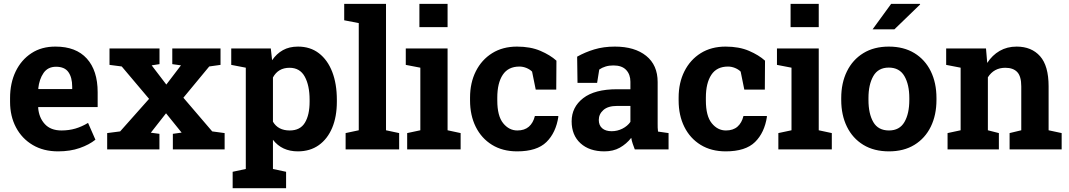

<svg xmlns="http://www.w3.org/2000/svg" viewBox="-20 -782 5593 1005"><path d="M283.7 10.3Q207.5 10.3 151.1 -23.2Q94.7 -56.6 63.7 -115.2Q32.7 -173.8 32.7 -249V-268.6Q32.7 -347.2 62 -408Q91.3 -468.8 144.8 -503.7Q198.2 -538.6 271 -538.1Q377.9 -538.1 434.6 -475.3Q491.2 -412.6 491.2 -299.3V-221.7H180.7L179.7 -218.8Q183.6 -166.5 214.4 -132.8Q245.1 -99.1 301.8 -99.1Q340.8 -99.1 374.8 -109.1Q408.7 -119.1 440.9 -138.7L479.5 -50.8Q446.8 -24.4 397.2 -7.1Q347.7 10.3 283.7 10.3ZM181.6 -315.9H357.9V-328.6Q357.9 -376.5 338.1 -404.5Q318.4 -432.6 273.4 -432.6Q230.5 -432.6 208 -400.1Q185.5 -367.7 180.2 -318.4Z M541 0V-85.4L608.9 -94.2L760.3 -264.6L617.2 -434.1L553.2 -442.4V-528.3H814.9V-446.3L773.9 -439.9L850.6 -339.4L927.2 -439.9L881.8 -446.3V-528.3H1134.3V-442.4L1075.2 -434.1L939.9 -270.5L1090.8 -94.2L1155.8 -85.4V0H884.8V-81.5L930.7 -87.9L849.1 -189L769.5 -87.4L814.5 -81.5V0Z M1197.8 203.1V117.2L1266.6 102.5V-427.7L1190.4 -442.4V-528.3H1397.5L1404.3 -466.8Q1427.7 -501 1460.9 -519.5Q1494.1 -538.1 1540 -538.1Q1604 -538.1 1649.4 -503.2Q1694.8 -468.3 1719 -405.8Q1743.2 -343.3 1743.2 -259.8V-249.5Q1743.2 -171.4 1718.8 -113Q1694.3 -54.7 1648.7 -22.2Q1603 10.3 1539.1 10.3Q1455.6 10.3 1408.7 -50.3V102.5L1477.5 117.2V203.1ZM1496.6 -99.1Q1551.3 -99.1 1575.9 -139.6Q1600.6 -180.2 1600.6 -249.5V-259.8Q1600.6 -334.5 1575.2 -380.9Q1549.8 -427.2 1495.6 -427.2Q1436 -427.2 1408.7 -376.5V-145Q1435.5 -99.1 1496.6 -99.1Z M1789.1 0V-85.4L1857.9 -100.1V-661.1L1781.7 -675.8V-761.7H2000.5V-100.1L2069.3 -85.4V0Z M2111.3 0V-85.4L2180.2 -100.1V-427.7L2104 -442.4V-528.3H2322.8V-100.1L2391.1 -85.4V0ZM2175.3 -640.1V-761.7H2322.8V-640.1Z M2687 10.3Q2610.8 10.3 2555.4 -23.9Q2500 -58.1 2470.2 -118.2Q2440.4 -178.2 2440.4 -256.3V-271Q2440.4 -348.6 2470.7 -408.9Q2501 -469.2 2556.2 -503.7Q2611.3 -538.1 2686 -538.1Q2756.8 -538.1 2808.6 -515.9Q2860.4 -493.7 2892.6 -464.4L2891.6 -313H2784.2L2765.1 -407.2Q2753.4 -418.9 2735.4 -426.3Q2717.3 -433.6 2698.7 -433.6Q2640.1 -433.6 2611.6 -390.4Q2583 -347.2 2583 -271V-256.3Q2583 -174.8 2613.8 -137Q2644.5 -99.1 2688 -99.1Q2725.6 -99.1 2748.3 -118.9Q2771 -138.7 2779.8 -174.8H2901.4L2902.8 -171.9Q2890.1 -87.4 2840.3 -38.6Q2790.5 10.3 2687 10.3Z M3143.6 10.3Q3064.9 10.3 3018.6 -32Q2972.2 -74.2 2972.2 -147Q2972.2 -221.2 3032.5 -268.1Q3092.8 -314.9 3210 -314.9H3279.8V-354Q3279.8 -392.1 3257.6 -415.8Q3235.4 -439.5 3190.9 -439.5Q3168 -439.5 3149.7 -433.8Q3131.3 -428.2 3116.7 -418L3105.5 -348.1H3002.9L3001 -485.4Q3042.5 -508.8 3090.8 -523.4Q3139.2 -538.1 3198.7 -538.1Q3302.2 -538.1 3362.3 -489.7Q3422.4 -441.4 3422.4 -352.5V-134.8Q3422.4 -124 3422.6 -113.8Q3422.9 -103.5 3424.3 -93.3L3479.5 -85.4V0H3302.7Q3297.4 -13.7 3292 -29.3Q3286.6 -44.9 3284.2 -60.5Q3258.8 -28.3 3224.4 -9Q3189.9 10.3 3143.6 10.3ZM3181.6 -95.2Q3211.4 -95.2 3238 -108.6Q3264.6 -122.1 3279.8 -144V-227.5H3209.5Q3162.6 -227.5 3138.4 -206.1Q3114.3 -184.6 3114.3 -154.3Q3114.3 -126 3132.1 -110.6Q3149.9 -95.2 3181.6 -95.2Z M3778.8 10.3Q3702.6 10.3 3647.2 -23.9Q3591.8 -58.1 3562 -118.2Q3532.2 -178.2 3532.2 -256.3V-271Q3532.2 -348.6 3562.5 -408.9Q3592.8 -469.2 3647.9 -503.7Q3703.1 -538.1 3777.8 -538.1Q3848.6 -538.1 3900.4 -515.9Q3952.1 -493.7 3984.4 -464.4L3983.4 -313H3876L3856.9 -407.2Q3845.2 -418.9 3827.1 -426.3Q3809.1 -433.6 3790.5 -433.6Q3731.9 -433.6 3703.4 -390.4Q3674.8 -347.2 3674.8 -271V-256.3Q3674.8 -174.8 3705.6 -137Q3736.3 -99.1 3779.8 -99.1Q3817.4 -99.1 3840.1 -118.9Q3862.8 -138.7 3871.6 -174.8H3993.2L3994.6 -171.9Q3981.9 -87.4 3932.1 -38.6Q3882.3 10.3 3778.8 10.3Z M4054.2 0V-85.4L4123 -100.1V-427.7L4046.9 -442.4V-528.3H4265.6V-100.1L4334 -85.4V0ZM4118.2 -640.1V-761.7H4265.6V-640.1Z M4633.3 10.3Q4554.7 10.3 4498.8 -23.9Q4442.9 -58.1 4413.1 -118.9Q4383.3 -179.7 4383.3 -258.8V-269Q4383.3 -347.7 4413.1 -408.4Q4442.9 -469.2 4498.8 -503.7Q4554.7 -538.1 4632.3 -538.1Q4710.4 -538.1 4766.4 -503.9Q4822.3 -469.7 4852.1 -408.9Q4881.8 -348.1 4881.8 -269V-258.8Q4881.8 -179.7 4852.1 -118.9Q4822.3 -58.1 4766.6 -23.9Q4710.9 10.3 4633.3 10.3ZM4633.3 -99.1Q4688.5 -99.1 4714.1 -143.1Q4739.7 -187 4739.7 -258.8V-269Q4739.7 -339.4 4713.9 -383.8Q4688 -428.2 4632.3 -428.2Q4576.7 -428.2 4551.3 -383.8Q4525.9 -339.4 4525.9 -269V-258.8Q4525.9 -186.5 4551.3 -142.8Q4576.7 -99.1 4633.3 -99.1ZM4547.4 -628.4 4644.5 -761.7H4795.4L4796.4 -758.8L4661.6 -628.4Z M4939.9 0V-85.4L5008.3 -100.1V-427.7L4932.6 -442.4V-528.3H5141.1L5147.5 -452.6Q5173.8 -493.2 5212.6 -515.6Q5251.5 -538.1 5301.3 -538.1Q5379.4 -538.1 5424.1 -487.8Q5468.8 -437.5 5468.8 -330.1V-100.1L5537.1 -85.4V0H5264.6V-85.4L5325.7 -100.1V-329.6Q5325.7 -382.8 5304.4 -405Q5283.2 -427.2 5242.2 -427.2Q5182.6 -427.2 5150.9 -377.4V-100.1L5208.5 -85.4V0Z"/></svg>

Font: Roboto Slab
Style: Bold
Weight: 700
Designer: Google
Version: Version 2.000; ttfautohint (v1.8.1.43-b0c9)